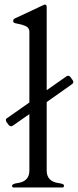

<svg xmlns="http://www.w3.org/2000/svg" viewBox="-20 -823 342 843"><path d="M36 -271Q32 -268 27 -269Q22 -270 19 -273L8 -288Q6 -293 6 -297.5Q6 -302 12 -305L109 -373V-683Q109 -704 86 -711Q77 -715 65.5 -717Q54 -719 47.5 -721Q41 -723 39.5 -725Q38 -727 38 -732.5Q38 -738 45 -742L169 -800Q175 -803 177 -803Q185 -803 185 -792V-427L272 -488Q282 -494 289 -485L299 -471Q302 -467 302 -462.5Q302 -458 297 -454L185 -375V-74Q185 -26 238 -19Q261 -16 261 -8.5Q261 -1 256 0H38Q33 -1 33 -7Q33 -16 56 -19Q109 -26 109 -74V-322Z"/></svg>

Font: Cardo
Style: Regular
Weight: 400
Designer: David J. Perry
Foundry: David J. Perry
Version: Version 1.0451